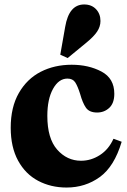

<svg xmlns="http://www.w3.org/2000/svg" viewBox="-20 -830 571 860"><path d="M301 -540Q377 -540 434.5 -509.5Q492 -479 492 -410Q492 -368 469.5 -347Q447 -326 415 -326Q380 -326 365 -347.5Q350 -369 339 -409Q328 -444 317 -461Q306 -478 282 -478Q243 -478 217.5 -432Q192 -386 192 -311Q192 -210 236 -160Q280 -110 343 -110Q388 -110 427.5 -135.5Q467 -161 488 -208H490L525 -195Q492 -84 427 -37Q362 10 278 10Q208 10 151 -20Q94 -50 61 -110.5Q28 -171 28 -258Q28 -350 64.5 -413.5Q101 -477 162.5 -508.5Q224 -540 301 -540ZM283 -570 250 -585 272 -710Q289 -810 357 -810Q390 -810 410 -789Q430 -768 430 -736Q430 -711 415 -688.5Q400 -666 367 -639Z"/></svg>

Font: Minipax
Style: Bold
Weight: 700
Designer: Raphaël Ronot, Igor Stepanchenko (Cyrillic)
Foundry: steppetype
Version: Version 1.002